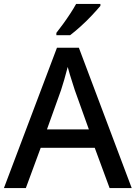

<svg xmlns="http://www.w3.org/2000/svg" viewBox="-20 -961 694 981"><path d="M540 0 464 -206H188L112 0H0L271 -717H383L653 0ZM362 -501Q359 -512 351.5 -534Q344 -556 337 -580Q330 -604 326 -619Q318 -588 308 -553Q298 -518 292 -501L220 -300H434ZM493 -931Q478 -913 451 -884Q424 -855 393 -827Q362 -799 338 -781H268V-793Q283 -812 302 -838Q321 -864 339 -891.5Q357 -919 369 -941H493Z"/></svg>

Font: Noto Sans Sinhala Medium
Style: Regular
Weight: 500
Designer: Jelle Bosma - Monotype Design Team
Foundry: Monotype Imaging Inc.
Version: Version 2.006; ttfautohint (v1.8.4.7-5d5b)